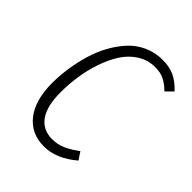

<svg xmlns="http://www.w3.org/2000/svg" viewBox="-163 -619 718 718"><g transform="rotate(45 196.0 -260.5)"><path d="M277.8 -532.2Q313.5 -532.2 340.1 -519.8Q366.7 -507.3 392.1 -480L365.2 -453.1Q345.2 -473.1 325 -483.2Q304.7 -493.2 276.9 -493.2Q238.3 -493.2 206.5 -472.9Q174.8 -452.6 154.1 -419.9Q133.3 -387.2 119.1 -345Q105 -302.7 98.9 -260.5Q92.8 -218.3 92.8 -176.8Q92.8 -103 119.1 -66.4Q145.5 -29.8 193.8 -29.8Q223.1 -29.8 247.8 -40.8Q272.5 -51.8 300.8 -73.2L320.8 -43Q257.3 11.2 191.9 11.2Q124 11.2 85 -38.6Q45.9 -88.4 45.9 -178.2Q45.9 -217.3 51.8 -257.3Q57.6 -297.4 69.3 -337.4Q81.1 -377.4 100.3 -412.4Q119.6 -447.3 144.3 -474.1Q168.9 -501 203.4 -516.6Q237.8 -532.2 277.8 -532.2Z"/></g></svg>

Font: Fira Sans Compressed ExtraLight
Style: Italic
Weight: 250
Width: 3
Italic angle: -8°
Designer: Carrois Corporate & Edenspiekermann AG
Foundry: Carrois Corporate GbR & Edenspiekermann AG
Version: Version 4.203;PS 004.203;hotconv 1.0.88;makeotf.lib2.5.64775